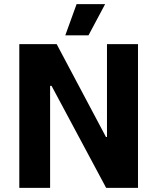

<svg xmlns="http://www.w3.org/2000/svg" viewBox="-20 -915 765 935"><path d="M492 -895H353L298 -743H411ZM74 0H224V-497H231L497 0H652V-700H501V-248H496L256 -700H74Z"/></svg>

Font: Fixel Text Bold
Style: Bold
Weight: 700
Width: 4
Designer: AlfaBravo + MacPaw
Foundry: Kyrylo Tkachov, Marchela Mozhyna, Serhii Makarenko, Maria Weinstein, Zakhar Kryvoshyya
Version: Version 1.211